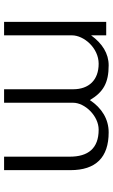

<svg xmlns="http://www.w3.org/2000/svg" viewBox="174 -726 552 940"><g transform="rotate(90 450.0 -256.0)"><path d="M153 0V-332C153 -391 215 -463 292 -463C372 -463 417 -415 417 -338V0H483V-338C483 -395 547 -463 615 -463C707 -463 747 -411 747 -322V0H813V-325C813 -449 751 -512 628 -512C564 -512 509 -479 470 -420C431 -486 385 -512 300 -512C242 -512 193 -481 153 -426V-500H87V0Z"/></g></svg>

Font: Perun Light
Style: Regular
Weight: 300
Foundry: Copyright (c) Stefan Peev, Context Ltd, 2016
Version: Version 1.089